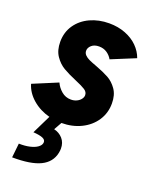

<svg xmlns="http://www.w3.org/2000/svg" viewBox="-146 -614 750 944"><g transform="rotate(20 229.5 -141.5)"><path d="M156.2 131.3Q156.7 129.4 156.7 126Q156.7 113.3 141.1 106.7Q125.5 100.1 91.8 97.7L139.6 0H140.6Q87.9 -13.7 50 -46.4Q12.2 -79.1 -0.5 -122.1L128.4 -175.8Q138.7 -152.3 159.9 -134.3Q181.2 -116.2 209.5 -116.2Q226.1 -116.2 239.5 -122.6Q252.9 -128.9 260.7 -139.2Q268.6 -149.4 268.6 -160.2Q268.6 -176.8 252.4 -187.3Q236.3 -197.8 200.2 -212.9Q158.2 -230.5 130.9 -246.6Q103.5 -262.7 83.5 -292Q63.5 -321.3 63.5 -365.7Q63.5 -416 89.8 -454.1Q116.2 -492.2 160.9 -512.7Q205.6 -533.2 259.8 -533.2Q306.2 -533.2 344.7 -518.3Q383.3 -503.4 409.4 -477.3Q435.5 -451.2 446.8 -418.9L320.8 -367.2Q310.5 -385.7 292.7 -397.5Q274.9 -409.2 251.5 -409.2Q227.1 -409.2 212.6 -396.5Q198.2 -383.8 198.2 -367.7Q198.2 -355 207.3 -345.7Q216.3 -336.4 230.5 -329.8Q244.6 -323.2 270 -314Q312 -298.3 339.1 -283.4Q366.2 -268.6 386.2 -240Q406.2 -211.4 406.2 -167Q406.2 -116.7 379.9 -76.9Q353.5 -37.1 307.6 -14.6Q261.7 7.8 205.6 7.8L182.6 48.8Q210.4 55.2 228.5 75.7Q246.6 96.2 246.6 127.4Q246.6 136.7 244.1 149.9Q233.4 201.7 183.1 226.1Q132.8 250.5 35.6 249.5L43.5 174.8Q75.7 175.8 100.6 169.9Q125.5 164.1 139.6 153.8Q153.8 143.6 156.2 131.3Z"/></g></svg>

Font: Reddit Sans Chocolate ExBold
Style: Italic
Weight: 800
Italic angle: -11.25°
Designer: Stephen Hutchings
Version: Version 1.013